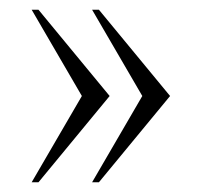

<svg xmlns="http://www.w3.org/2000/svg" viewBox="-20 -444 414 394"><path d="M45 -70 148 -247 45 -424H59L205 -247L59 -70ZM169 -70 272 -247 169 -424H183L329 -247L183 -70Z"/></svg>

Font: Spectral SC ExtraLight
Style: Regular
Weight: 275
Designer: Jean-Baptiste Levee
Foundry: Production Type
Version: Version 2.001